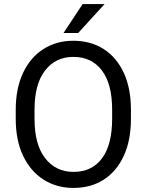

<svg xmlns="http://www.w3.org/2000/svg" viewBox="-20 -923 728 953"><path d="M629.9 -377.9V-333Q629.9 -226.6 594.5 -149.7Q559.1 -72.8 495.1 -31.5Q431.2 9.8 344.7 9.8Q260.7 9.8 196 -31.5Q131.3 -72.8 94.7 -149.7Q58.1 -226.6 58.1 -333V-377.9Q58.1 -484.4 94.5 -561.3Q130.9 -638.2 195.3 -679.4Q259.8 -720.7 343.8 -720.7Q430.2 -720.7 494.6 -679.4Q559.1 -638.2 594.5 -561.3Q629.9 -484.4 629.9 -377.9ZM536.6 -333V-378.9Q536.6 -505.9 485.8 -573.2Q435.1 -640.6 343.8 -640.6Q256.3 -640.6 203.9 -573.2Q151.4 -505.9 151.4 -378.9V-333Q151.4 -205.1 204.3 -137.5Q257.3 -69.8 344.7 -69.8Q436.5 -69.8 486.6 -137.5Q536.6 -205.1 536.6 -333ZM295.4 -759.3 390.1 -902.8H499L368.2 -759.3Z"/></svg>

Font: Vazirmatn RD
Style: Regular
Weight: 400
Designer: Saber Rastikerdar
Foundry: Saber Rastikerdar
Version: Version 32.102